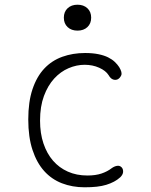

<svg xmlns="http://www.w3.org/2000/svg" viewBox="-20 -785 640 815"><path d="M100 -278Q100 -353 118 -406.5Q136 -460 168 -494Q200 -528 244.5 -544Q289 -560 341 -560Q373 -560 397.5 -555Q422 -550 439 -541.5Q456 -533 467.5 -522Q479 -511 486 -500Q500 -477 494.5 -465Q489 -453 479 -448Q469 -444 459 -448Q449 -452 441 -466Q429 -485 401 -497.5Q373 -510 339 -510Q305 -510 271 -495.5Q237 -481 210 -451.5Q183 -422 166.5 -377.5Q150 -333 150 -273Q150 -219 164.5 -176Q179 -133 205 -103Q231 -73 268 -56.5Q305 -40 351 -40Q386 -40 411 -48.5Q436 -57 454 -71Q465 -79 476.5 -81Q488 -83 496 -75Q500 -71 501.5 -65.5Q503 -60 502.5 -54.5Q502 -49 499 -43.5Q496 -38 491 -33Q479 -22 464 -14Q449 -6 431 -0.5Q413 5 390.5 7.5Q368 10 339 10Q287 10 243 -7Q199 -24 167.5 -59Q136 -94 118 -148.5Q100 -203 100 -278ZM309 -655Q283 -655 267 -670Q251 -685 251 -710Q251 -735 267 -750Q283 -765 309 -765Q335 -765 351 -750Q367 -735 367 -710Q367 -685 351 -670Q335 -655 309 -655Z"/></svg>

Font: Maple Mono NL Thin
Style: Regular
Weight: 250
Monospace: yes
Designer: subframe7536
Version: Version 7.000